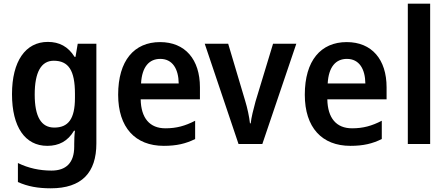

<svg xmlns="http://www.w3.org/2000/svg" viewBox="-20 -780 2422 1040"><path d="M239 -553C118 -553 45 -448 45 -270C45 -92 116 10 236 10C299 10 347 -15 381 -72H386C383 -52 382 -20 382 0V14C382 102 338 144 259 144C195 144 134 131 77 103V206C130 230 186 240 255 240C423 240 502 155 502 -3V-543H401L389 -472H384C349 -528 301 -553 239 -553ZM271 -451C351 -451 386 -399 386 -272V-250C386 -136 350 -89 274 -89C203 -89 168 -148 168 -268C168 -389 203 -451 271 -451Z M847 -552C707 -552 620 -452 620 -267C620 -89 713 10 867 10C937 10 987 -2 1037 -27V-126C983 -98 936 -85 876 -85C791 -85 744 -140 742 -242H1063V-307C1063 -458 983 -552 847 -552ZM848 -461C915 -461 947 -406 948 -328H744C749 -418 788 -461 848 -461Z M1272 0H1401L1585 -543H1459L1364 -230C1353 -189 1341 -143 1338 -112H1334C1330 -148 1320 -195 1308 -234L1216 -543H1089Z M1858 -552C1718 -552 1631 -452 1631 -267C1631 -89 1724 10 1878 10C1948 10 1998 -2 2048 -27V-126C1994 -98 1947 -85 1887 -85C1802 -85 1755 -140 1753 -242H2074V-307C2074 -458 1994 -552 1858 -552ZM1859 -461C1926 -461 1958 -406 1959 -328H1755C1760 -418 1799 -461 1859 -461Z M2310 0V-760H2189V0Z"/></svg>

Font: Noto Sans Arabic SemCond SemBd
Style: Regular
Weight: 600
Width: 4
Designer: Monotype Design Team, Nadine Chahine, Nizar Qandah and Khaled Hosny
Foundry: Monotype Imaging Inc.
Version: Version 2.012